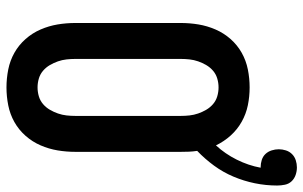

<svg xmlns="http://www.w3.org/2000/svg" viewBox="-192 -737 937 593"><g transform="rotate(90 276.5 -440.5)"><path d="M250 8Q222 8 194.5 2.5Q167 -3 143 -16.5Q119 -30 100.5 -51Q82 -72 71 -97.5Q60 -123 55.5 -150Q51 -177 51 -205V-530Q51 -558 55.5 -585Q60 -612 71 -637.5Q82 -663 100.5 -684Q119 -705 143 -718.5Q167 -732 194.5 -737.5Q222 -743 250 -743Q278 -743 305 -737.5Q332 -732 356 -718.5Q380 -705 398.5 -684.5Q417 -664 429 -639Q455 -667 473 -703Q491 -739 498 -777H496Q485 -777 474 -780.5Q463 -784 455.5 -792Q448 -800 444.5 -811Q441 -822 441 -833Q441 -844 444.5 -855Q448 -866 456 -874Q464 -882 475 -885.5Q486 -889 497 -889Q509 -889 520.5 -885Q532 -881 540 -872.5Q548 -864 550.5 -852Q553 -840 553 -828Q553 -793 546 -759Q539 -725 525.5 -693Q512 -661 491.5 -633Q471 -605 446 -581Q448 -568 448.5 -555.5Q449 -543 449 -530V-205Q449 -177 444.5 -150Q440 -123 429 -97.5Q418 -72 399.5 -51Q381 -30 357 -16.5Q333 -3 305.5 2.5Q278 8 250 8ZM250 -88Q264 -88 277.5 -92Q291 -96 301.5 -105Q312 -114 319 -126Q326 -138 330.5 -151Q335 -164 336.5 -177.5Q338 -191 338 -205V-530Q338 -544 336.5 -557.5Q335 -571 330.5 -584Q326 -597 319 -609Q312 -621 301.5 -630Q291 -639 277.5 -643Q264 -647 250 -647Q236 -647 222.5 -643Q209 -639 198.5 -630Q188 -621 181 -609Q174 -597 169.5 -584Q165 -571 163.5 -557.5Q162 -544 162 -530V-205Q162 -191 163.5 -177.5Q165 -164 169.5 -151Q174 -138 181 -126Q188 -114 198.5 -105Q209 -96 222.5 -92Q236 -88 250 -88Z"/></g></svg>

Font: Iosevka Term Curly
Style: Bold
Weight: 700
Designer: Belleve Invis
Foundry: Belleve Invis
Version: Version 32.3.0